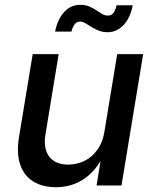

<svg xmlns="http://www.w3.org/2000/svg" viewBox="-20 -764 635 791"><path d="M210.4 7.3Q155.8 7.3 117.7 -15.9Q79.6 -39.1 63.5 -85Q47.4 -130.9 58.1 -198.2L114.7 -541H221.7L167.5 -211.4Q157.7 -152.3 182.6 -119.1Q207.5 -85.9 261.2 -85.9Q296.9 -85.9 328.1 -101.3Q359.4 -116.7 381.3 -147.2Q403.3 -177.7 410.2 -221.7L462.9 -541H569.8L480.5 0H377.9L399.4 -132.8H412.1Q376 -59.6 325 -26.1Q273.9 7.3 210.4 7.3ZM422.9 -631.3Q403.3 -631.3 386.7 -637.9Q370.1 -644.5 356.4 -653.3Q342.8 -662.1 331.1 -668.7Q319.3 -675.3 309.6 -675.3Q295.4 -675.3 286.6 -662.6Q277.8 -649.9 274.4 -633.8H207Q216.8 -684.1 243.9 -714.1Q271 -744.1 311.5 -744.1Q332 -744.1 347.9 -737.3Q363.8 -730.5 376.5 -721.9Q389.2 -713.4 400.6 -706.5Q412.1 -699.7 424.8 -699.7Q438.5 -699.7 446.8 -710.2Q455.1 -720.7 460.4 -742.2H526.9Q516.6 -689.9 488.8 -660.6Q460.9 -631.3 422.9 -631.3Z"/></svg>

Font: Inter 17pt Medium
Style: Italic
Weight: 500
Italic angle: -9.3988°
Version: Version 4.001;git-66647c0bb